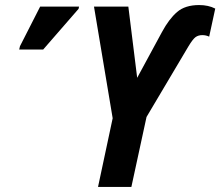

<svg xmlns="http://www.w3.org/2000/svg" viewBox="-20 -740 872 760"><path d="M368 0 426 -272 352 -714H488L523 -432L621 -613Q649 -665 681 -692.5Q713 -720 768 -720Q805 -720 832 -706L808 -595Q795 -601 781 -601Q765 -601 754 -593Q743 -585 725 -555L560 -277L500 0ZM56 -544 59 -557 139 -714H293L291 -705L151 -544Z"/></svg>

Font: Noto Sans Condensed
Style: Bold Italic
Weight: 700
Width: 3
Italic angle: -12°
Designer: Monotype Design Team
Foundry: Monotype Imaging Inc.
Version: Version 2.013; ttfautohint (v1.8.4.7-5d5b)